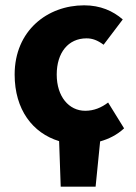

<svg xmlns="http://www.w3.org/2000/svg" viewBox="-20 -529 509 721"><path d="M208 172H339L356 2C388 -7 419 -22 446 -47L386 -144C361 -125 333 -113 300 -113C239 -113 193 -166 193 -249C193 -331 236 -385 305 -385C327 -385 346 -378 369 -361L441 -456C404 -488 357 -509 296 -509C158 -509 35 -414 35 -249C35 -117 103 -29 202 1Z"/></svg>

Font: Source Sans Pro
Style: Bold
Weight: 700
Designer: Paul D. Hunt
Foundry: Adobe Systems Incorporated
Version: Version 3.006;hotconv 1.0.111;makeotfexe 2.5.65597